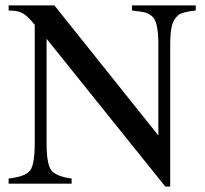

<svg xmlns="http://www.w3.org/2000/svg" viewBox="-20 -682 762 713"><path d="M707 -662V-643Q656 -638 641 -625Q625 -611 618.5 -587Q612 -563 612 -507V11H594L153 -538V-150Q153 -74 170 -50.5Q187 -27 246 -19V0H12V-19Q74 -26 91.5 -48.5Q109 -71 109 -150V-590Q83 -622 65 -632.5Q47 -643 12 -643V-662H182L568 -179V-519Q568 -595 549 -617Q537 -630 522.5 -634.5Q508 -639 470 -643V-662Z"/></svg>

Font: STIX Math
Style: Regular
Weight: 400
Designer: MicroPress Inc., with final additions and corrections provided by Coen Hoffman, Elsevier (retired)
Version: Version 1.1.1